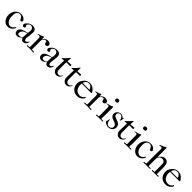

<svg xmlns="http://www.w3.org/2000/svg" viewBox="633 -2824 4958 4958"><g transform="rotate(45 3111.5 -345.0)"><path d="M209 -68.4Q215.3 -64.5 221.7 -61.5Q228 -58.6 235.4 -56.4Q242.7 -54.2 251.5 -53.2Q260.3 -52.2 271.5 -52.2Q288.1 -52.2 306.2 -60.5Q324.2 -68.8 340.3 -81.3Q356.4 -93.8 369.1 -108.6Q381.8 -123.5 388.2 -136.2Q390.6 -141.6 394.8 -143.8Q398.9 -146 403.3 -147Q406.7 -144.5 407.2 -141.1Q407.7 -137.7 407.7 -134.3Q407.7 -117.7 398.7 -102.3Q389.6 -86.9 379.4 -73.7Q364.3 -54.7 348.1 -40.3Q332 -25.9 313.7 -16.1Q295.4 -6.3 273.9 -1.5Q252.4 3.4 226.6 3.4Q180.2 3.4 144 -17.6Q107.9 -38.6 83 -72Q58.1 -105.5 44.9 -147.7Q31.7 -189.9 31.7 -232.4Q31.7 -278.3 46.6 -322.3Q61.5 -366.2 89.4 -400.6Q117.2 -435.1 157.2 -456.1Q197.3 -477.1 248 -477.1Q267.1 -477.1 286.9 -474.4Q306.6 -471.7 325.2 -465.1Q343.8 -458.5 360.1 -447.3Q376.5 -436 388.2 -418.9Q392.1 -413.1 396 -408.2Q399.9 -403.3 403.1 -398.7Q406.2 -394 408.2 -388.9Q410.2 -383.8 410.2 -377Q410.2 -367.7 406.5 -360.4Q402.8 -353 396.7 -348.1Q390.6 -343.3 382.6 -340.6Q374.5 -337.9 366.2 -337.9Q354 -337.9 346.4 -346.4Q338.9 -355 332.3 -367.9Q325.7 -380.9 318.4 -395.8Q311 -410.6 299.3 -423.6Q287.6 -436.5 270 -445.1Q252.4 -453.6 225.1 -453.6Q210 -453.6 195.3 -448Q180.7 -442.4 168.2 -432.9Q155.8 -423.3 146 -411.4Q136.2 -399.4 130.4 -386.2Q119.6 -358.4 117.9 -330.8Q116.2 -303.2 116.2 -275.4Q116.2 -245.1 120.4 -215.3Q124.5 -185.5 135 -158.4Q145.5 -131.3 163.3 -108.2Q181.2 -85 209 -68.4Z M706.1 -70.3 703.6 -68.4Q703.1 -68.4 695.6 -61.3Q688 -54.2 678.7 -45.7Q669.4 -37.1 661.1 -29.8Q652.8 -22.5 650.9 -22Q635.3 -13.2 615.5 -5.4Q595.7 2.4 570.8 2.4Q553.2 2.4 535.9 -2.4Q518.6 -7.3 504.6 -19.3Q490.7 -31.2 482.2 -51.3Q473.6 -71.3 473.6 -102.1Q473.6 -113.3 479.2 -130.6Q484.9 -147.9 498 -162.1Q511.7 -178.2 528.1 -189.2Q544.4 -200.2 564.2 -208.7Q584 -217.3 607.9 -224.1Q631.8 -231 661.1 -238.3Q668 -239.7 675.8 -241.7Q683.6 -243.7 690.7 -245.6Q697.8 -247.6 702.9 -249.3Q708 -251 709.5 -252.4Q711.9 -254.4 714.1 -255.9Q716.3 -257.3 716.8 -262.7Q718.8 -273.9 720.5 -286.6Q722.2 -299.3 723.4 -312Q724.6 -324.7 725.1 -336.4Q725.6 -348.1 725.6 -357.4Q725.6 -376.5 718.3 -393.1Q710.9 -409.7 698.5 -421.9Q686 -434.1 669.4 -440.9Q652.8 -447.8 634.3 -447.8Q619.6 -447.8 603.8 -440.7Q587.9 -433.6 575 -421.9Q562 -410.2 553.7 -395.3Q545.4 -380.4 545.4 -364.7Q545.4 -357.4 549.3 -353Q553.2 -348.6 557.6 -344.7Q562 -340.8 565.9 -335.9Q569.8 -331.1 569.8 -322.8Q569.8 -302.7 557.1 -291.5Q544.4 -280.3 525.9 -280.3Q514.6 -280.3 506.1 -284.9Q497.6 -289.6 491.2 -297.1Q484.9 -304.7 481.7 -314.5Q478.5 -324.2 478.5 -334.5Q478.5 -344.2 483.9 -355.5Q489.3 -366.7 497.1 -377.4Q504.9 -388.2 513.4 -397.7Q522 -407.2 527.8 -413.1Q538.6 -423.3 548.6 -431.2Q558.6 -439 569.8 -446.8Q578.1 -452.1 586.9 -455.6Q595.7 -459 604 -461.4Q608.9 -463.4 617.4 -466.1Q626 -468.8 636.5 -471.2Q647 -473.6 658.4 -475.3Q669.9 -477.1 680.7 -477.1Q703.6 -477.1 725.8 -470.7Q748 -464.4 765.4 -450.7Q782.7 -437 793.5 -415.5Q804.2 -394 804.2 -364.3Q804.2 -331.1 800.8 -296.4Q797.4 -261.7 793.2 -230Q789.1 -198.2 785.6 -171.9Q782.2 -145.5 782.2 -129.4Q782.2 -121.1 783.7 -108.6Q785.2 -96.2 789.3 -84.7Q793.5 -73.2 800.8 -64.9Q808.1 -56.6 819.8 -56.6Q833.5 -56.6 846.2 -63Q858.9 -69.3 869.6 -79.1Q880.4 -88.9 888.9 -100.6Q897.5 -112.3 902.8 -123.5Q903.8 -125.5 905 -127.7Q906.2 -129.9 908.7 -129.9Q910.6 -129.9 910.6 -126.5V-121.6Q910.6 -100.1 902.6 -78.4Q894.5 -56.6 879.2 -38.8Q863.8 -21 841.3 -9.8Q818.8 1.5 789.6 1.5Q784.2 1.5 777.1 0.7Q770 0 763.7 -2.4Q751 -8.8 742.7 -16.4Q734.4 -23.9 728.3 -32.2Q722.2 -40.5 717 -50Q711.9 -59.6 706.1 -70.3ZM551.3 -87.9Q551.3 -75.7 556.2 -66.9Q561 -58.1 569.1 -52.5Q577.1 -46.9 587.4 -44.2Q597.7 -41.5 607.9 -41.5Q620.6 -41.5 632.6 -44.2Q644.5 -46.9 655.3 -51.3Q666 -55.7 675 -60.8Q684.1 -65.9 691.4 -70.8Q703.6 -81.5 703.6 -92.8Q703.6 -128.9 708.3 -160.9Q712.9 -192.9 712.9 -223.6Q712.9 -227.1 712.2 -231Q711.4 -234.9 707.5 -234.9Q703.1 -234.9 699 -233.6Q694.8 -232.4 691.4 -231.4Q669.9 -223.6 649.4 -214.4Q628.9 -205.1 608.9 -195.3Q595.2 -188 584.5 -175.8Q573.7 -163.6 566.4 -148.9Q559.1 -134.3 555.2 -118.4Q551.3 -102.5 551.3 -87.9Z M1011.2 -39.1V-306.6Q1011.2 -321.3 1011 -337.6Q1010.7 -354 1009 -368.2Q1007.3 -382.3 1003.7 -392.3Q1000 -402.3 993.7 -405.3Q981.9 -410.6 964.8 -410.6Q953.6 -410.6 944.1 -409.7Q934.6 -408.7 926.8 -408.7Q924.3 -408.7 922.4 -410.6Q920.4 -412.6 920.4 -414.6Q920.4 -419.9 923.8 -420.9Q939 -429.7 954.6 -433.1Q970.2 -436.5 986.8 -441.9Q1001.5 -446.3 1016.6 -451.2Q1031.7 -456.1 1044.4 -463.9Q1053.2 -468.3 1060.5 -473.1Q1067.9 -478 1079.1 -478Q1082 -478 1084.7 -474.4Q1087.4 -470.7 1087.4 -468.8V-441.9Q1087.4 -438 1087.6 -432.6Q1087.9 -427.2 1088.1 -421.9Q1088.4 -416.5 1088.9 -411.9Q1089.4 -407.2 1089.8 -405.3Q1090.3 -403.3 1091.3 -402.3L1091.8 -401.9Q1094.7 -401.9 1097.2 -405Q1099.6 -408.2 1102.8 -413.3Q1106 -418.5 1110.1 -424.8Q1114.3 -431.2 1121.1 -437.5Q1130.4 -446.8 1141.8 -454.8Q1153.3 -462.9 1165.8 -468.8Q1178.2 -474.6 1191.2 -478Q1204.1 -481.4 1216.8 -481.4Q1235.4 -481.4 1254.9 -478.3Q1274.4 -475.1 1290.3 -467Q1306.2 -459 1316.4 -444.3Q1326.7 -429.7 1326.7 -407.2Q1326.7 -395 1321.5 -384.8Q1316.4 -374.5 1307.9 -367.2Q1299.3 -359.9 1288.3 -355.7Q1277.3 -351.6 1265.6 -351.6Q1257.8 -351.6 1249 -354Q1240.2 -356.4 1237.8 -359.9Q1222.7 -373.5 1216.8 -397Q1214.4 -410.2 1213.6 -419.2Q1212.9 -428.2 1209.7 -433.3Q1206.5 -438.5 1199.2 -440.7Q1191.9 -442.9 1176.3 -442.9Q1163.6 -442.9 1150.1 -436.3Q1136.7 -429.7 1125.2 -419.4Q1113.8 -409.2 1105.5 -396.7Q1097.2 -384.3 1095.7 -372.6Q1093.3 -361.8 1093 -349.4Q1092.8 -336.9 1092.8 -323.7V-30.3Q1095.7 -23.9 1103.5 -22.2Q1111.3 -20.5 1121.1 -20.5Q1124 -20.5 1129.2 -20.8Q1134.3 -21 1139.9 -21.2Q1145.5 -21.5 1149.9 -21.7Q1154.3 -22 1155.8 -22Q1167 -22 1174.1 -19.3Q1181.2 -16.6 1181.2 -7.8Q1181.2 -2 1175.5 2.9Q1169.9 7.8 1164.6 8.3Q1137.7 3.9 1109.6 2Q1081.5 0 1053.7 0Q1024.4 0 999 2.4Q973.6 4.9 946.3 4.9Q940.9 4.9 933.8 1Q926.8 -2.9 926.8 -9.3Q926.8 -13.2 929.2 -16.1Q931.6 -19 935.3 -20.8Q939 -22.5 942.6 -23.4Q946.3 -24.4 948.7 -24.4Q954.1 -24.4 959.2 -23.9Q964.4 -23.4 970.2 -22.9Q974.6 -22 979.5 -21.5Q984.4 -21 988.8 -21Q991.7 -21 995.4 -22.5Q999 -23.9 1002.7 -26.6Q1006.3 -29.3 1008.8 -32.5Q1011.2 -35.6 1011.2 -39.1Z M1593.8 -70.3 1591.3 -68.4Q1590.8 -68.4 1583.3 -61.3Q1575.7 -54.2 1566.4 -45.7Q1557.1 -37.1 1548.8 -29.8Q1540.5 -22.5 1538.6 -22Q1522.9 -13.2 1503.2 -5.4Q1483.4 2.4 1458.5 2.4Q1440.9 2.4 1423.6 -2.4Q1406.2 -7.3 1392.3 -19.3Q1378.4 -31.2 1369.9 -51.3Q1361.3 -71.3 1361.3 -102.1Q1361.3 -113.3 1366.9 -130.6Q1372.6 -147.9 1385.7 -162.1Q1399.4 -178.2 1415.8 -189.2Q1432.1 -200.2 1451.9 -208.7Q1471.7 -217.3 1495.6 -224.1Q1519.5 -231 1548.8 -238.3Q1555.7 -239.7 1563.5 -241.7Q1571.3 -243.7 1578.4 -245.6Q1585.4 -247.6 1590.6 -249.3Q1595.7 -251 1597.2 -252.4Q1599.6 -254.4 1601.8 -255.9Q1604 -257.3 1604.5 -262.7Q1606.4 -273.9 1608.2 -286.6Q1609.9 -299.3 1611.1 -312Q1612.3 -324.7 1612.8 -336.4Q1613.3 -348.1 1613.3 -357.4Q1613.3 -376.5 1606 -393.1Q1598.6 -409.7 1586.2 -421.9Q1573.7 -434.1 1557.1 -440.9Q1540.5 -447.8 1522 -447.8Q1507.3 -447.8 1491.5 -440.7Q1475.6 -433.6 1462.6 -421.9Q1449.7 -410.2 1441.4 -395.3Q1433.1 -380.4 1433.1 -364.7Q1433.1 -357.4 1437 -353Q1440.9 -348.6 1445.3 -344.7Q1449.7 -340.8 1453.6 -335.9Q1457.5 -331.1 1457.5 -322.8Q1457.5 -302.7 1444.8 -291.5Q1432.1 -280.3 1413.6 -280.3Q1402.3 -280.3 1393.8 -284.9Q1385.3 -289.6 1378.9 -297.1Q1372.6 -304.7 1369.4 -314.5Q1366.2 -324.2 1366.2 -334.5Q1366.2 -344.2 1371.6 -355.5Q1377 -366.7 1384.8 -377.4Q1392.6 -388.2 1401.1 -397.7Q1409.7 -407.2 1415.5 -413.1Q1426.3 -423.3 1436.3 -431.2Q1446.3 -439 1457.5 -446.8Q1465.8 -452.1 1474.6 -455.6Q1483.4 -459 1491.7 -461.4Q1496.6 -463.4 1505.1 -466.1Q1513.7 -468.8 1524.2 -471.2Q1534.7 -473.6 1546.1 -475.3Q1557.6 -477.1 1568.4 -477.1Q1591.3 -477.1 1613.5 -470.7Q1635.7 -464.4 1653.1 -450.7Q1670.4 -437 1681.2 -415.5Q1691.9 -394 1691.9 -364.3Q1691.9 -331.1 1688.5 -296.4Q1685.1 -261.7 1680.9 -230Q1676.8 -198.2 1673.3 -171.9Q1669.9 -145.5 1669.9 -129.4Q1669.9 -121.1 1671.4 -108.6Q1672.9 -96.2 1677 -84.7Q1681.2 -73.2 1688.5 -64.9Q1695.8 -56.6 1707.5 -56.6Q1721.2 -56.6 1733.9 -63Q1746.6 -69.3 1757.3 -79.1Q1768.1 -88.9 1776.6 -100.6Q1785.2 -112.3 1790.5 -123.5Q1791.5 -125.5 1792.7 -127.7Q1793.9 -129.9 1796.4 -129.9Q1798.3 -129.9 1798.3 -126.5V-121.6Q1798.3 -100.1 1790.3 -78.4Q1782.2 -56.6 1766.8 -38.8Q1751.5 -21 1729 -9.8Q1706.5 1.5 1677.2 1.5Q1671.9 1.5 1664.8 0.7Q1657.7 0 1651.4 -2.4Q1638.7 -8.8 1630.4 -16.4Q1622.1 -23.9 1616 -32.2Q1609.9 -40.5 1604.7 -50Q1599.6 -59.6 1593.8 -70.3ZM1439 -87.9Q1439 -75.7 1443.8 -66.9Q1448.7 -58.1 1456.8 -52.5Q1464.8 -46.9 1475.1 -44.2Q1485.4 -41.5 1495.6 -41.5Q1508.3 -41.5 1520.3 -44.2Q1532.2 -46.9 1543 -51.3Q1553.7 -55.7 1562.7 -60.8Q1571.8 -65.9 1579.1 -70.8Q1591.3 -81.5 1591.3 -92.8Q1591.3 -128.9 1595.9 -160.9Q1600.6 -192.9 1600.6 -223.6Q1600.6 -227.1 1599.9 -231Q1599.1 -234.9 1595.2 -234.9Q1590.8 -234.9 1586.7 -233.6Q1582.5 -232.4 1579.1 -231.4Q1557.6 -223.6 1537.1 -214.4Q1516.6 -205.1 1496.6 -195.3Q1482.9 -188 1472.2 -175.8Q1461.4 -163.6 1454.1 -148.9Q1446.8 -134.3 1442.9 -118.4Q1439 -102.5 1439 -87.9Z M1875 -136.2Q1875 -205.6 1878.4 -272.7Q1881.8 -339.8 1882.8 -409.7Q1863.8 -409.7 1846.4 -406.7Q1829.1 -403.8 1812 -403.8Q1806.6 -403.8 1801.3 -404.8Q1795.9 -405.8 1795.9 -411.6Q1795.9 -413.6 1797.1 -414.6Q1798.3 -415.5 1800.8 -418Q1825.7 -440.4 1848.9 -462.4Q1872.1 -484.4 1894 -508.3Q1900.4 -515.6 1907.5 -524.4Q1914.6 -533.2 1922.1 -542.2Q1929.7 -551.3 1937.7 -560.5Q1945.8 -569.8 1953.6 -577.6Q1955.6 -579.6 1959 -579.6Q1963.4 -579.6 1964.8 -573.7L1959 -466.3Q1959 -457 1962.9 -457L2088.9 -466.3Q2093.3 -466.3 2095.7 -463.9Q2098.1 -461.4 2099.1 -457.8Q2100.1 -454.1 2100.3 -450.2Q2100.6 -446.3 2100.6 -443.4Q2100.6 -430.2 2097.2 -424.1Q2093.8 -418 2078.1 -418H1960.4Q1956.5 -418 1954.6 -413.1Q1953.6 -411.1 1953.6 -408.7V-139.2Q1953.6 -122.1 1961.7 -103Q1969.7 -84 1986.8 -66.9Q1994.6 -59.1 2007.3 -53.7Q2020 -48.3 2031.7 -48.3Q2058.1 -48.3 2073.7 -54.9Q2089.4 -61.5 2099.4 -71.8Q2109.4 -82 2115.7 -94Q2122.1 -106 2130.4 -116.7Q2132.3 -121.6 2134.8 -121.6Q2137.2 -121.6 2137.9 -118.4Q2138.7 -115.2 2138.7 -113.3Q2138.7 -102.1 2131.6 -86.7Q2124.5 -71.3 2113 -55.9Q2101.6 -40.5 2087.4 -28.1Q2073.2 -15.6 2059.6 -10.3Q2035.2 0 2007.8 0Q1976.6 0 1951.9 -12.7Q1927.2 -25.4 1910.2 -45.2Q1893.1 -64.9 1884 -89.1Q1875 -113.3 1875 -136.2Z M2231.9 -136.2Q2231.9 -205.6 2235.4 -272.7Q2238.8 -339.8 2239.7 -409.7Q2220.7 -409.7 2203.4 -406.7Q2186 -403.8 2168.9 -403.8Q2163.6 -403.8 2158.2 -404.8Q2152.8 -405.8 2152.8 -411.6Q2152.8 -413.6 2154.1 -414.6Q2155.3 -415.5 2157.7 -418Q2182.6 -440.4 2205.8 -462.4Q2229 -484.4 2251 -508.3Q2257.3 -515.6 2264.4 -524.4Q2271.5 -533.2 2279.1 -542.2Q2286.6 -551.3 2294.7 -560.5Q2302.7 -569.8 2310.5 -577.6Q2312.5 -579.6 2315.9 -579.6Q2320.3 -579.6 2321.8 -573.7L2315.9 -466.3Q2315.9 -457 2319.8 -457L2445.8 -466.3Q2450.2 -466.3 2452.6 -463.9Q2455.1 -461.4 2456.1 -457.8Q2457 -454.1 2457.3 -450.2Q2457.5 -446.3 2457.5 -443.4Q2457.5 -430.2 2454.1 -424.1Q2450.7 -418 2435.1 -418H2317.4Q2313.5 -418 2311.5 -413.1Q2310.5 -411.1 2310.5 -408.7V-139.2Q2310.5 -122.1 2318.6 -103Q2326.7 -84 2343.8 -66.9Q2351.6 -59.1 2364.3 -53.7Q2377 -48.3 2388.7 -48.3Q2415 -48.3 2430.7 -54.9Q2446.3 -61.5 2456.3 -71.8Q2466.3 -82 2472.7 -94Q2479 -106 2487.3 -116.7Q2489.3 -121.6 2491.7 -121.6Q2494.1 -121.6 2494.9 -118.4Q2495.6 -115.2 2495.6 -113.3Q2495.6 -102.1 2488.5 -86.7Q2481.4 -71.3 2470 -55.9Q2458.5 -40.5 2444.3 -28.1Q2430.2 -15.6 2416.5 -10.3Q2392.1 0 2364.7 0Q2333.5 0 2308.8 -12.7Q2284.2 -25.4 2267.1 -45.2Q2250 -64.9 2241 -89.1Q2231.9 -113.3 2231.9 -136.2Z M2969.7 -312.5H2631.8Q2626.5 -310.5 2625.5 -308.3Q2624.5 -306.2 2623.5 -299.8Q2622.6 -295.4 2621.8 -280.8Q2621.1 -266.1 2621.1 -247.6Q2621.1 -229 2625.5 -211.9Q2629.9 -194.8 2635.3 -178.2Q2655.8 -117.7 2699.5 -85.9Q2743.2 -54.2 2814.5 -54.2Q2825.2 -54.2 2837.9 -58.1Q2850.6 -62 2863.3 -68.1Q2876 -74.2 2887.7 -82.5Q2899.4 -90.8 2908.2 -99.6Q2914.6 -105.5 2918.7 -113Q2922.9 -120.6 2929.2 -131.8Q2931.2 -133.8 2934.6 -135Q2938 -136.2 2940.4 -136.2Q2949.2 -136.2 2952.4 -130.6Q2955.6 -125 2955.6 -116.7Q2955.6 -114.3 2953.9 -110.1Q2952.1 -106 2950 -101.6Q2947.8 -97.2 2945.1 -93Q2942.4 -88.9 2940.9 -86.9Q2922.4 -59.1 2894 -37.8Q2865.7 -16.6 2826.2 -3.4Q2817.4 -1 2796.1 0.7Q2774.9 2.4 2750 2.4Q2728 2.4 2704.8 -3.4Q2681.6 -9.3 2659.7 -20Q2637.7 -30.8 2618.9 -44.9Q2600.1 -59.1 2587.9 -76.2Q2561.5 -112.3 2549.1 -149.4Q2536.6 -186.5 2536.6 -232.4Q2536.6 -249 2538.3 -263.9Q2540 -278.8 2544.2 -293Q2548.3 -307.1 2554.7 -321Q2561 -335 2570.3 -349.6Q2586.4 -376.5 2606.9 -398.9Q2627.4 -421.4 2652.3 -437.5Q2677.2 -453.6 2706.1 -462.4Q2734.9 -471.2 2768.1 -471.2Q2795.9 -471.2 2825.9 -465.6Q2856 -460 2883.8 -440.9Q2892.6 -434.6 2908.2 -421.4Q2923.8 -408.2 2939 -391.8Q2954.1 -375.5 2965.3 -357.4Q2976.6 -339.4 2976.6 -322.8Q2976.6 -318.4 2974.9 -315.4Q2973.1 -312.5 2969.7 -312.5ZM2644.5 -338.9H2861.8Q2870.1 -338.9 2871.8 -341.1Q2873.5 -343.3 2873.5 -345.7Q2873.5 -356.9 2867.9 -369.1Q2862.3 -381.3 2854.2 -392.3Q2846.2 -403.3 2837.9 -412.1Q2829.6 -420.9 2823.7 -425.8Q2808.1 -439 2792.5 -442.9Q2776.9 -446.8 2756.8 -446.8Q2748.5 -446.8 2741.5 -446.5Q2734.4 -446.3 2727.5 -445.3Q2720.7 -444.3 2713.9 -442.4Q2707 -440.4 2698.7 -436.5Q2689.5 -432.1 2678.5 -422.6Q2667.5 -413.1 2658 -400.6Q2648.4 -388.2 2641.8 -373.5Q2635.3 -358.9 2635.3 -344.7Q2635.3 -338.9 2644.5 -338.9Z M3107.4 -39.1V-306.6Q3107.4 -321.3 3107.2 -337.6Q3106.9 -354 3105.2 -368.2Q3103.5 -382.3 3099.9 -392.3Q3096.2 -402.3 3089.8 -405.3Q3078.1 -410.6 3061 -410.6Q3049.8 -410.6 3040.3 -409.7Q3030.8 -408.7 3022.9 -408.7Q3020.5 -408.7 3018.6 -410.6Q3016.6 -412.6 3016.6 -414.6Q3016.6 -419.9 3020 -420.9Q3035.2 -429.7 3050.8 -433.1Q3066.4 -436.5 3083 -441.9Q3097.7 -446.3 3112.8 -451.2Q3127.9 -456.1 3140.6 -463.9Q3149.4 -468.3 3156.7 -473.1Q3164.1 -478 3175.3 -478Q3178.2 -478 3180.9 -474.4Q3183.6 -470.7 3183.6 -468.8V-441.9Q3183.6 -438 3183.8 -432.6Q3184.1 -427.2 3184.3 -421.9Q3184.6 -416.5 3185.1 -411.9Q3185.5 -407.2 3186 -405.3Q3186.5 -403.3 3187.5 -402.3L3188 -401.9Q3190.9 -401.9 3193.4 -405Q3195.8 -408.2 3199 -413.3Q3202.1 -418.5 3206.3 -424.8Q3210.4 -431.2 3217.3 -437.5Q3226.6 -446.8 3238 -454.8Q3249.5 -462.9 3262 -468.8Q3274.4 -474.6 3287.4 -478Q3300.3 -481.4 3313 -481.4Q3331.5 -481.4 3351.1 -478.3Q3370.6 -475.1 3386.5 -467Q3402.3 -459 3412.6 -444.3Q3422.9 -429.7 3422.9 -407.2Q3422.9 -395 3417.7 -384.8Q3412.6 -374.5 3404.1 -367.2Q3395.5 -359.9 3384.5 -355.7Q3373.5 -351.6 3361.8 -351.6Q3354 -351.6 3345.2 -354Q3336.4 -356.4 3334 -359.9Q3318.8 -373.5 3313 -397Q3310.5 -410.2 3309.8 -419.2Q3309.1 -428.2 3305.9 -433.3Q3302.7 -438.5 3295.4 -440.7Q3288.1 -442.9 3272.5 -442.9Q3259.8 -442.9 3246.3 -436.3Q3232.9 -429.7 3221.4 -419.4Q3210 -409.2 3201.7 -396.7Q3193.4 -384.3 3191.9 -372.6Q3189.5 -361.8 3189.2 -349.4Q3189 -336.9 3189 -323.7V-30.3Q3191.9 -23.9 3199.7 -22.2Q3207.5 -20.5 3217.3 -20.5Q3220.2 -20.5 3225.3 -20.8Q3230.5 -21 3236.1 -21.2Q3241.7 -21.5 3246.1 -21.7Q3250.5 -22 3252 -22Q3263.2 -22 3270.3 -19.3Q3277.3 -16.6 3277.3 -7.8Q3277.3 -2 3271.7 2.9Q3266.1 7.8 3260.7 8.3Q3233.9 3.9 3205.8 2Q3177.7 0 3149.9 0Q3120.6 0 3095.2 2.4Q3069.8 4.9 3042.5 4.9Q3037.1 4.9 3030 1Q3022.9 -2.9 3022.9 -9.3Q3022.9 -13.2 3025.4 -16.1Q3027.8 -19 3031.5 -20.8Q3035.2 -22.5 3038.8 -23.4Q3042.5 -24.4 3044.9 -24.4Q3050.3 -24.4 3055.4 -23.9Q3060.5 -23.4 3066.4 -22.9Q3070.8 -22 3075.7 -21.5Q3080.6 -21 3085 -21Q3087.9 -21 3091.6 -22.5Q3095.2 -23.9 3098.9 -26.6Q3102.5 -29.3 3105 -32.5Q3107.4 -35.6 3107.4 -39.1Z M3459 -9.3Q3459 -11.7 3459.7 -16.8Q3460.4 -22 3465.8 -22H3522.5Q3526.9 -22 3531.7 -24.9Q3536.6 -27.8 3536.6 -32.7V-321.8Q3536.6 -344.7 3535.2 -361.8Q3533.7 -378.9 3525.9 -387.7Q3522.5 -393.1 3519.3 -394.5Q3516.1 -396 3514.2 -397Q3511.7 -397.9 3509 -398.4Q3506.3 -398.9 3502.9 -398.9H3492.7Q3482.9 -398.9 3469.2 -398.4Q3455.6 -397.9 3446.3 -397Q3444.3 -397 3441.9 -397.7Q3439.5 -398.4 3439.5 -400.4Q3439.5 -405.8 3441.7 -406.7Q3443.8 -407.7 3447.3 -409.7Q3466.3 -416 3488.8 -420.7Q3511.2 -425.3 3531.7 -430.7Q3533.2 -430.7 3538.3 -432.4Q3543.5 -434.1 3549.1 -436Q3554.7 -438 3560.1 -439.9Q3565.4 -441.9 3567.9 -442.9Q3574.2 -444.8 3580.8 -448.5Q3587.4 -452.1 3594.2 -455.6Q3601.1 -459 3607.7 -461.4Q3614.3 -463.9 3621.1 -463.9Q3623.5 -463.9 3625.7 -461.4Q3627.9 -459 3627.9 -454.6V-137.7Q3627.9 -120.1 3627.2 -108.6Q3626.5 -97.2 3625.5 -87.6Q3624.5 -78.1 3623.8 -68.6Q3623 -59.1 3623 -45.4Q3623 -31.2 3626.2 -26.6Q3629.4 -22 3645 -22Q3650.4 -22 3661.6 -23.2Q3672.9 -24.4 3680.7 -24.4Q3684.6 -24.4 3689.2 -23.7Q3693.8 -22.9 3698 -21Q3702.1 -19 3704.8 -15.6Q3707.5 -12.2 3707.5 -6.8Q3707.5 -3.4 3706.3 -1Q3705.1 1.5 3700.7 1.5Q3665 1.5 3636.5 0.7Q3607.9 0 3582.5 0Q3539.1 0 3512.2 3.9Q3485.4 7.8 3474.1 7.8Q3459 7.8 3459 -9.3ZM3525.9 -649.4Q3525.9 -662.6 3530.8 -672.1Q3535.6 -681.6 3543.7 -687.7Q3551.8 -693.8 3562.5 -696.5Q3573.2 -699.2 3585 -699.2Q3595.7 -699.2 3605.5 -695.3Q3615.2 -691.4 3622.6 -684.6Q3629.9 -677.7 3634 -668.5Q3638.2 -659.2 3638.2 -648.9Q3638.2 -635.7 3633.8 -626.2Q3629.4 -616.7 3621.6 -610.8Q3613.8 -605 3603.3 -602.3Q3592.8 -599.6 3580.6 -599.6Q3555.2 -599.6 3540.5 -611.3Q3525.9 -623 3525.9 -649.4Z M3757.8 -70.3Q3757.8 -83.5 3763.9 -96.4Q3770 -109.4 3772.9 -120.6Q3772.9 -122.6 3774.2 -128.7Q3775.4 -134.8 3777.1 -141.8Q3778.8 -148.9 3780.3 -154.8Q3781.7 -160.6 3782.2 -163.1Q3783.7 -169.9 3789.1 -169.9Q3796.9 -169.9 3797.4 -160.6Q3798.3 -153.8 3798.1 -147.7Q3797.9 -141.6 3799.3 -133.3Q3803.7 -110.4 3811.8 -90.1Q3819.8 -69.8 3832.8 -54.2Q3845.7 -38.6 3864 -29.5Q3882.3 -20.5 3907.2 -20.5Q3925.3 -20.5 3941.9 -26.1Q3958.5 -31.7 3971.4 -42Q3984.4 -52.2 3991.9 -67.4Q3999.5 -82.5 3999.5 -101.6Q3999.5 -131.3 3989 -150.4Q3978.5 -169.4 3961.7 -182.1Q3944.8 -194.8 3923.1 -202.9Q3901.4 -210.9 3878.7 -218.5Q3856 -226.1 3834.2 -235.1Q3812.5 -244.1 3795.7 -259Q3778.8 -273.9 3768.3 -296.4Q3757.8 -318.8 3757.8 -353Q3757.8 -374 3765.1 -389.4Q3772.5 -404.8 3778.3 -414.1Q3785.6 -425.3 3796.9 -436.8Q3808.1 -448.2 3822.8 -457.3Q3837.4 -466.3 3855.7 -472.2Q3874 -478 3895.5 -478Q3914.6 -478 3936.8 -470.5Q3959 -462.9 3975.6 -449.2Q3981 -444.8 3986.3 -439.5Q3991.7 -434.1 3997.1 -434.1Q4003.9 -434.1 4008.3 -438.7Q4012.7 -443.4 4017.1 -451.2Q4018.1 -452.1 4019.3 -452.4Q4020.5 -452.6 4021.5 -452.6Q4022.9 -452.6 4023.7 -450Q4024.4 -447.3 4025.1 -444.1Q4025.9 -440.9 4026.1 -437.7Q4026.4 -434.6 4026.4 -433.1Q4026.4 -431.6 4025.1 -423.3Q4023.9 -415 4021.7 -403.6Q4019.5 -392.1 4016.8 -379.2Q4014.2 -366.2 4011 -355.2Q4007.8 -344.2 4004.6 -336.9Q4001.5 -329.6 3998.5 -329.6Q3997.6 -329.6 3996.6 -330.1Q3994.6 -331.1 3994.6 -332Q3990.7 -338.9 3989.3 -343.8Q3987.8 -348.6 3987.1 -353Q3986.3 -357.4 3986.1 -362.1Q3985.8 -366.7 3984.4 -372.6Q3983.4 -376.5 3982.4 -380.1Q3981.4 -383.8 3980 -386.7Q3973.6 -402.8 3966.8 -413.1Q3960 -423.3 3947.8 -434.1Q3939.5 -442.4 3932.9 -447Q3926.3 -451.7 3918.9 -453.9Q3911.6 -456.1 3901.9 -456.5Q3892.1 -457 3877.9 -457Q3864.3 -457 3852.8 -450.9Q3841.3 -444.8 3833 -434.6Q3824.7 -424.3 3820.1 -410.9Q3815.4 -397.5 3815.4 -382.8Q3815.4 -358.4 3825.9 -343Q3836.4 -327.6 3853.8 -317.1Q3871.1 -306.6 3893.1 -299.3Q3915 -292 3937.7 -284.2Q3960.4 -276.4 3982.4 -265.9Q4004.4 -255.4 4021.7 -238.5Q4039.1 -221.7 4049.6 -196.5Q4060.1 -171.4 4060.1 -134.3Q4060.1 -109.9 4047.4 -85.2Q4034.7 -60.5 4016.1 -39.1Q4007.8 -29.3 3993.9 -21.2Q3980 -13.2 3963.1 -7.3Q3946.3 -1.5 3928 1.7Q3909.7 4.9 3892.1 4.9Q3874.5 4.9 3851.6 -2.9Q3828.6 -10.7 3807.6 -22.5Q3786.6 -34.2 3772.2 -47.1Q3757.8 -60.1 3757.8 -70.3Z M4173.3 -136.2Q4173.3 -205.6 4176.8 -272.7Q4180.2 -339.8 4181.2 -409.7Q4162.1 -409.7 4144.8 -406.7Q4127.4 -403.8 4110.4 -403.8Q4105 -403.8 4099.6 -404.8Q4094.2 -405.8 4094.2 -411.6Q4094.2 -413.6 4095.5 -414.6Q4096.7 -415.5 4099.1 -418Q4124 -440.4 4147.2 -462.4Q4170.4 -484.4 4192.4 -508.3Q4198.7 -515.6 4205.8 -524.4Q4212.9 -533.2 4220.5 -542.2Q4228 -551.3 4236.1 -560.5Q4244.1 -569.8 4252 -577.6Q4253.9 -579.6 4257.3 -579.6Q4261.7 -579.6 4263.2 -573.7L4257.3 -466.3Q4257.3 -457 4261.2 -457L4387.2 -466.3Q4391.6 -466.3 4394 -463.9Q4396.5 -461.4 4397.5 -457.8Q4398.4 -454.1 4398.7 -450.2Q4398.9 -446.3 4398.9 -443.4Q4398.9 -430.2 4395.5 -424.1Q4392.1 -418 4376.5 -418H4258.8Q4254.9 -418 4252.9 -413.1Q4252 -411.1 4252 -408.7V-139.2Q4252 -122.1 4260 -103Q4268.1 -84 4285.2 -66.9Q4293 -59.1 4305.7 -53.7Q4318.4 -48.3 4330.1 -48.3Q4356.4 -48.3 4372.1 -54.9Q4387.7 -61.5 4397.7 -71.8Q4407.7 -82 4414.1 -94Q4420.4 -106 4428.7 -116.7Q4430.7 -121.6 4433.1 -121.6Q4435.5 -121.6 4436.3 -118.4Q4437 -115.2 4437 -113.3Q4437 -102.1 4429.9 -86.7Q4422.9 -71.3 4411.4 -55.9Q4399.9 -40.5 4385.7 -28.1Q4371.6 -15.6 4357.9 -10.3Q4333.5 0 4306.2 0Q4274.9 0 4250.2 -12.7Q4225.6 -25.4 4208.5 -45.2Q4191.4 -64.9 4182.4 -89.1Q4173.3 -113.3 4173.3 -136.2Z M4480.5 -9.3Q4480.5 -11.7 4481.2 -16.8Q4481.9 -22 4487.3 -22H4543.9Q4548.3 -22 4553.2 -24.9Q4558.1 -27.8 4558.1 -32.7V-321.8Q4558.1 -344.7 4556.6 -361.8Q4555.2 -378.9 4547.4 -387.7Q4543.9 -393.1 4540.8 -394.5Q4537.6 -396 4535.6 -397Q4533.2 -397.9 4530.5 -398.4Q4527.8 -398.9 4524.4 -398.9H4514.2Q4504.4 -398.9 4490.7 -398.4Q4477.1 -397.9 4467.8 -397Q4465.8 -397 4463.4 -397.7Q4460.9 -398.4 4460.9 -400.4Q4460.9 -405.8 4463.1 -406.7Q4465.3 -407.7 4468.8 -409.7Q4487.8 -416 4510.3 -420.7Q4532.7 -425.3 4553.2 -430.7Q4554.7 -430.7 4559.8 -432.4Q4564.9 -434.1 4570.6 -436Q4576.2 -438 4581.5 -439.9Q4586.9 -441.9 4589.4 -442.9Q4595.7 -444.8 4602.3 -448.5Q4608.9 -452.1 4615.7 -455.6Q4622.6 -459 4629.2 -461.4Q4635.7 -463.9 4642.6 -463.9Q4645 -463.9 4647.2 -461.4Q4649.4 -459 4649.4 -454.6V-137.7Q4649.4 -120.1 4648.7 -108.6Q4647.9 -97.2 4647 -87.6Q4646 -78.1 4645.3 -68.6Q4644.5 -59.1 4644.5 -45.4Q4644.5 -31.2 4647.7 -26.6Q4650.9 -22 4666.5 -22Q4671.9 -22 4683.1 -23.2Q4694.3 -24.4 4702.1 -24.4Q4706.1 -24.4 4710.7 -23.7Q4715.3 -22.9 4719.5 -21Q4723.6 -19 4726.3 -15.6Q4729 -12.2 4729 -6.8Q4729 -3.4 4727.8 -1Q4726.6 1.5 4722.2 1.5Q4686.5 1.5 4658 0.7Q4629.4 0 4604 0Q4560.5 0 4533.7 3.9Q4506.8 7.8 4495.6 7.8Q4480.5 7.8 4480.5 -9.3ZM4547.4 -649.4Q4547.4 -662.6 4552.2 -672.1Q4557.1 -681.6 4565.2 -687.7Q4573.2 -693.8 4584 -696.5Q4594.7 -699.2 4606.4 -699.2Q4617.2 -699.2 4627 -695.3Q4636.7 -691.4 4644 -684.6Q4651.4 -677.7 4655.5 -668.5Q4659.7 -659.2 4659.7 -648.9Q4659.7 -635.7 4655.3 -626.2Q4650.9 -616.7 4643.1 -610.8Q4635.3 -605 4624.8 -602.3Q4614.3 -599.6 4602.1 -599.6Q4576.7 -599.6 4562 -611.3Q4547.4 -623 4547.4 -649.4Z M4943.8 -68.4Q4950.2 -64.5 4956.5 -61.5Q4962.9 -58.6 4970.2 -56.4Q4977.5 -54.2 4986.3 -53.2Q4995.1 -52.2 5006.3 -52.2Q5022.9 -52.2 5041 -60.5Q5059.1 -68.8 5075.2 -81.3Q5091.3 -93.8 5104 -108.6Q5116.7 -123.5 5123 -136.2Q5125.5 -141.6 5129.6 -143.8Q5133.8 -146 5138.2 -147Q5141.6 -144.5 5142.1 -141.1Q5142.6 -137.7 5142.6 -134.3Q5142.6 -117.7 5133.5 -102.3Q5124.5 -86.9 5114.3 -73.7Q5099.1 -54.7 5083 -40.3Q5066.9 -25.9 5048.6 -16.1Q5030.3 -6.3 5008.8 -1.5Q4987.3 3.4 4961.4 3.4Q4915 3.4 4878.9 -17.6Q4842.8 -38.6 4817.9 -72Q4793 -105.5 4779.8 -147.7Q4766.6 -189.9 4766.6 -232.4Q4766.6 -278.3 4781.5 -322.3Q4796.4 -366.2 4824.2 -400.6Q4852.1 -435.1 4892.1 -456.1Q4932.1 -477.1 4982.9 -477.1Q5002 -477.1 5021.7 -474.4Q5041.5 -471.7 5060.1 -465.1Q5078.6 -458.5 5095 -447.3Q5111.3 -436 5123 -418.9Q5127 -413.1 5130.9 -408.2Q5134.8 -403.3 5137.9 -398.7Q5141.1 -394 5143.1 -388.9Q5145 -383.8 5145 -377Q5145 -367.7 5141.4 -360.4Q5137.7 -353 5131.6 -348.1Q5125.5 -343.3 5117.4 -340.6Q5109.4 -337.9 5101.1 -337.9Q5088.9 -337.9 5081.3 -346.4Q5073.7 -355 5067.1 -367.9Q5060.5 -380.9 5053.2 -395.8Q5045.9 -410.6 5034.2 -423.6Q5022.5 -436.5 5004.9 -445.1Q4987.3 -453.6 4960 -453.6Q4944.8 -453.6 4930.2 -448Q4915.5 -442.4 4903.1 -432.9Q4890.6 -423.3 4880.9 -411.4Q4871.1 -399.4 4865.2 -386.2Q4854.5 -358.4 4852.8 -330.8Q4851.1 -303.2 4851.1 -275.4Q4851.1 -245.1 4855.2 -215.3Q4859.4 -185.5 4869.9 -158.4Q4880.4 -131.3 4898.2 -108.2Q4916 -85 4943.8 -68.4Z M5188 -10.3Q5188 -18.1 5191.7 -21.2Q5195.3 -24.4 5200.7 -24.4H5246.6Q5265.1 -25.9 5265.1 -44.9V-430.2Q5265.1 -449.2 5265.9 -464.6Q5266.6 -480 5267.6 -494.1Q5268.6 -508.3 5269.3 -522Q5270 -535.6 5270 -550.8Q5270 -561 5267.3 -571.3Q5264.6 -581.5 5259.8 -589.8Q5254.9 -598.1 5247.8 -603.5Q5240.7 -608.9 5231.4 -608.9Q5224.6 -608.9 5217.8 -607.2Q5210.9 -605.5 5204.3 -603.5Q5197.8 -601.6 5192.4 -599.9Q5187 -598.1 5183.1 -598.1Q5172.9 -598.1 5172.9 -607.4Q5172.9 -611.3 5174.1 -615Q5175.3 -618.7 5179.7 -621.1Q5194.3 -628.4 5214.8 -636.7Q5235.4 -645 5256.8 -653.8Q5275.4 -662.1 5289.3 -669.9Q5303.2 -677.7 5319.3 -686Q5324.7 -689.9 5329.8 -692.1Q5335 -694.3 5340.3 -694.3Q5344.7 -694.3 5346.2 -686.5Q5346.7 -685.5 5346.9 -682.1Q5347.2 -678.7 5347.7 -674.6Q5348.1 -670.4 5348.4 -667Q5348.6 -663.6 5348.6 -662.1V-367.7Q5348.6 -361.3 5353.5 -361.3Q5370.6 -383.8 5387.2 -404.1Q5403.8 -424.3 5425.8 -440.9Q5442.9 -453.6 5463.1 -462.4Q5483.4 -471.2 5507.3 -471.2Q5524.9 -471.2 5541.7 -468Q5558.6 -464.8 5573.7 -457.5Q5588.9 -450.2 5601.6 -439Q5614.3 -427.7 5624 -411.6Q5630.9 -399.9 5635.7 -378.7Q5640.6 -357.4 5643.6 -334Q5646.5 -310.5 5647.9 -288.6Q5649.4 -266.6 5649.4 -253.4V-34.7Q5649.4 -27.8 5655.3 -27.8H5711.9Q5717.3 -27.8 5720.9 -26.6Q5724.6 -25.4 5724.6 -21Q5724.6 -12.7 5719 -6.3Q5713.4 0 5707.5 0Q5685.5 0 5664.1 -1.2Q5642.6 -2.4 5617.2 -2.4Q5590.8 -2.4 5563.7 -1.2Q5536.6 0 5514.2 0Q5498.5 0 5493.4 -2.2Q5488.3 -4.4 5488.3 -14.2Q5488.3 -22.5 5493.2 -24.7Q5498 -26.9 5508.3 -26.9Q5523.9 -26.9 5537.1 -26.6Q5550.3 -26.4 5558.1 -26.4Q5560.5 -26.4 5563.5 -29.3Q5566.4 -32.2 5566.4 -34.7V-260.3Q5566.4 -272 5566.2 -286.6Q5565.9 -301.3 5564.7 -315.9Q5563.5 -330.6 5560.8 -343.8Q5558.1 -356.9 5553.2 -365.7Q5538.6 -390.6 5517.3 -400.6Q5496.1 -410.6 5472.2 -410.6Q5460.9 -410.6 5452.1 -409.9Q5443.4 -409.2 5435.8 -407Q5428.2 -404.8 5421.1 -401.4Q5414.1 -397.9 5406.2 -392.1Q5379.4 -373 5365.2 -350.6Q5351.1 -328.1 5351.1 -298.3V-53.2Q5351.1 -50.3 5351.3 -45.4Q5351.6 -40.5 5352.5 -35.9Q5353.5 -31.2 5355.7 -27.8Q5357.9 -24.4 5362.3 -24.4H5416.5Q5423.8 -24.4 5429.4 -21.2Q5435.1 -18.1 5435.1 -10.3Q5435.1 -4.4 5432.1 -2.4Q5429.2 -0.5 5422.4 1.5H5387.7Q5375.5 1.5 5361.3 1.2Q5347.2 1 5333.3 0.7Q5319.3 0.5 5306.6 0.2Q5293.9 0 5284.7 0Q5265.6 0 5247.8 2.2Q5230 4.4 5214.4 4.4H5194.8Q5190.9 4.4 5189.5 0Q5188 -4.4 5188 -10.3Z M6193.4 -312.5H5855.5Q5850.1 -310.5 5849.1 -308.3Q5848.1 -306.2 5847.2 -299.8Q5846.2 -295.4 5845.5 -280.8Q5844.7 -266.1 5844.7 -247.6Q5844.7 -229 5849.1 -211.9Q5853.5 -194.8 5858.9 -178.2Q5879.4 -117.7 5923.1 -85.9Q5966.8 -54.2 6038.1 -54.2Q6048.8 -54.2 6061.5 -58.1Q6074.2 -62 6086.9 -68.1Q6099.6 -74.2 6111.3 -82.5Q6123 -90.8 6131.8 -99.6Q6138.2 -105.5 6142.3 -113Q6146.5 -120.6 6152.8 -131.8Q6154.8 -133.8 6158.2 -135Q6161.6 -136.2 6164.1 -136.2Q6172.9 -136.2 6176 -130.6Q6179.2 -125 6179.2 -116.7Q6179.2 -114.3 6177.5 -110.1Q6175.8 -106 6173.6 -101.6Q6171.4 -97.2 6168.7 -93Q6166 -88.9 6164.6 -86.9Q6146 -59.1 6117.7 -37.8Q6089.4 -16.6 6049.8 -3.4Q6041 -1 6019.8 0.7Q5998.5 2.4 5973.6 2.4Q5951.7 2.4 5928.5 -3.4Q5905.3 -9.3 5883.3 -20Q5861.3 -30.8 5842.5 -44.9Q5823.7 -59.1 5811.5 -76.2Q5785.2 -112.3 5772.7 -149.4Q5760.3 -186.5 5760.3 -232.4Q5760.3 -249 5762 -263.9Q5763.7 -278.8 5767.8 -293Q5772 -307.1 5778.3 -321Q5784.7 -335 5793.9 -349.6Q5810.1 -376.5 5830.6 -398.9Q5851.1 -421.4 5876 -437.5Q5900.9 -453.6 5929.7 -462.4Q5958.5 -471.2 5991.7 -471.2Q6019.5 -471.2 6049.6 -465.6Q6079.6 -460 6107.4 -440.9Q6116.2 -434.6 6131.8 -421.4Q6147.5 -408.2 6162.6 -391.8Q6177.7 -375.5 6189 -357.4Q6200.2 -339.4 6200.2 -322.8Q6200.2 -318.4 6198.5 -315.4Q6196.8 -312.5 6193.4 -312.5ZM5868.2 -338.9H6085.4Q6093.8 -338.9 6095.5 -341.1Q6097.2 -343.3 6097.2 -345.7Q6097.2 -356.9 6091.6 -369.1Q6085.9 -381.3 6077.9 -392.3Q6069.8 -403.3 6061.5 -412.1Q6053.2 -420.9 6047.4 -425.8Q6031.7 -439 6016.1 -442.9Q6000.5 -446.8 5980.5 -446.8Q5972.2 -446.8 5965.1 -446.5Q5958 -446.3 5951.2 -445.3Q5944.3 -444.3 5937.5 -442.4Q5930.7 -440.4 5922.4 -436.5Q5913.1 -432.1 5902.1 -422.6Q5891.1 -413.1 5881.6 -400.6Q5872.1 -388.2 5865.5 -373.5Q5858.9 -358.9 5858.9 -344.7Q5858.9 -338.9 5868.2 -338.9Z"/></g></svg>

Font: IM FELL French Canon
Style: Regular
Weight: 400
Designer: Igino Marini
Foundry: Igino Marini,
Version: 3.00